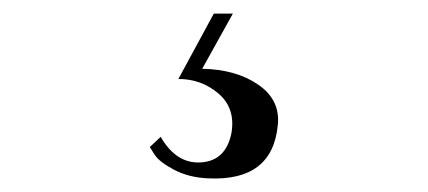

<svg xmlns="http://www.w3.org/2000/svg" viewBox="-20 -24 628 282"><path d="M322 -4 277 77Q327 78 359.5 100.5Q392 123 388 160Q380 242 287 238Q258 237 236 225.5Q214 214 207 203L200 192L216 177Q239 217 275.5 214.5Q312 212 320 171Q326 135 301 113.5Q276 92 242 92L294 -4Z"/></svg>

Font: Rozha One
Style: Regular
Weight: 400
Designer: Tim Donaldson, Indian Type Foundry
Foundry: Indian Type Foundry
Version: Version 1.301;PS 1.0;hotconv 1.0.78;makeotf.lib2.5.61930; tt